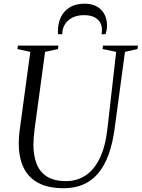

<svg xmlns="http://www.w3.org/2000/svg" viewBox="-20 -984 748 1014"><path d="M640 -710 585.5 -306Q574.5 -223.5 552 -163.8Q529.5 -104 495.8 -65.5Q462 -27 417.2 -8.5Q372.5 10 317 10Q233 10 180.5 -19Q128 -48 103.5 -101Q79 -154 79 -226Q79 -241.5 80 -257.5Q81 -273.5 83 -290L140 -710L72 -725L74.5 -743H288.5L286 -725L218 -710L162 -296.5Q159.5 -276.5 158 -257Q156.5 -237.5 156.5 -219Q156.5 -163 173 -119.8Q189.5 -76.5 227.2 -52Q265 -27.5 329.5 -27.5Q384.5 -27.5 429.8 -56Q475 -84.5 505.8 -146Q536.5 -207.5 547.5 -306L593.5 -710L521.5 -725L524 -743H708.5L706 -725ZM427 -964.5Q457 -964.5 479 -955.5Q501 -946.5 515.8 -930.8Q530.5 -915 537.8 -894.2Q545 -873.5 545 -850Q545 -833 542.8 -823.2Q540.5 -813.5 537.5 -803.5H516Q516.5 -806.5 517.5 -810.5Q518.5 -814.5 518.5 -828Q518.5 -847.5 509 -864.8Q499.5 -882 478.5 -893Q457.5 -904 423 -904Q390 -904 364.2 -891.8Q338.5 -879.5 323.8 -857Q309 -834.5 309 -803.5H286.5Q286.5 -808 286.2 -810.5Q286 -813 286 -821Q286 -861.5 301.8 -894Q317.5 -926.5 348.8 -945.5Q380 -964.5 427 -964.5Z"/></svg>

Font: Merriweather 144pt Light
Style: Italic
Weight: 300
Italic angle: -7.8°
Version: Version 2.101